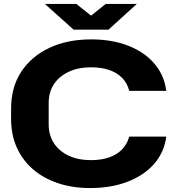

<svg xmlns="http://www.w3.org/2000/svg" viewBox="-20 -939 892 970"><path d="M435 11Q346 11 273 -13.5Q200 -38 147 -83.5Q94 -129 65 -193.5Q36 -258 36 -338V-390Q36 -498 87 -576Q138 -654 229 -697Q320 -740 440 -740Q546 -740 628 -708Q710 -676 760 -617.5Q810 -559 820 -480H633Q623 -519 597 -545.5Q571 -572 531.5 -585.5Q492 -599 440 -599Q375 -599 326.5 -576Q278 -553 252 -513Q226 -473 226 -419V-309Q226 -256 252.5 -215.5Q279 -175 327 -152.5Q375 -130 440 -130Q491 -130 530.5 -143.5Q570 -157 596 -183.5Q622 -210 633 -249H820Q810 -170 759 -111.5Q708 -53 625 -21Q542 11 435 11ZM352 -789 207 -919H366L440 -860L514 -919H671L528 -789Z"/></svg>

Font: Hubot Sans SemiExpanded
Style: Bold
Weight: 700
Width: 6
Designer: Deni Anggara
Foundry: GitHub, Inc., Subsidiary of Microsoft Corporation
Version: Version 2.000